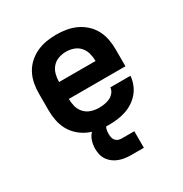

<svg xmlns="http://www.w3.org/2000/svg" viewBox="-169 -657 938 984"><g transform="rotate(-30 300.0 -164.5)"><path d="M303 8Q273 8 243 3Q213 -2 185.5 -14.5Q158 -27 135.5 -47.5Q113 -68 99 -94Q85 -120 79 -150Q73 -180 73 -210V-310Q73 -340 78.5 -369.5Q84 -399 98 -425.5Q112 -452 134.5 -472.5Q157 -493 184 -505.5Q211 -518 240.5 -523Q270 -528 300 -528Q330 -528 359.5 -523Q389 -518 416 -505.5Q443 -493 465.5 -472.5Q488 -452 502 -425.5Q516 -399 521.5 -369.5Q527 -340 527 -310V-210H192Q192 -187 198 -164.5Q204 -142 219.5 -125Q235 -108 257.5 -100.5Q280 -93 303 -93Q319 -93 336 -95.5Q353 -98 368 -105Q383 -112 394 -125.5Q405 -139 406 -155H525Q523 -130 513.5 -105.5Q504 -81 487.5 -61.5Q471 -42 449.5 -28Q428 -14 403.5 -6Q379 2 353.5 5Q328 8 303 8ZM192 -310H408Q408 -333 402 -355.5Q396 -378 381 -395Q366 -412 344.5 -419.5Q323 -427 300 -427Q277 -427 255.5 -419.5Q234 -412 219 -395Q204 -378 198 -355.5Q192 -333 192 -310ZM400 199H325Q307 199 289.5 196.5Q272 194 255.5 188Q239 182 224.5 171.5Q210 161 199.5 146Q189 131 185 113.5Q181 96 181 79Q181 55 188.5 32Q196 9 213 -7.5Q230 -24 253 -31Q276 -38 300 -38V0Q293 0 288.5 6.5Q284 13 282 20Q280 27 279.5 34Q279 41 279 48Q279 58 281 68Q283 78 289.5 86Q296 94 305.5 97.5Q315 101 325 101H400Z"/></g></svg>

Font: Iosevka Custom Extended
Style: Bold
Weight: 700
Width: 7
Monospace: yes
Designer: Belleve Invis
Foundry: Belleve Invis
Version: Version 11.2.4; ttfautohint (v1.8.4)